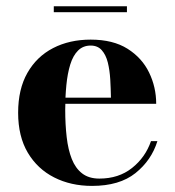

<svg xmlns="http://www.w3.org/2000/svg" viewBox="-20 -600 573 630"><path d="M282 10Q212.5 10 157.8 -17.8Q103 -45.5 71.2 -99Q39.5 -152.5 39.5 -230Q39.5 -307.5 70 -361Q100.5 -414.5 154.2 -442.2Q208 -470 277.5 -470Q351 -470 398.5 -440Q446 -410 469.2 -362Q492.5 -314 492.5 -259.5H106.5V-279.5H344Q343.5 -309 341.8 -339.2Q340 -369.5 333.8 -394.8Q327.5 -420 314 -435.2Q300.5 -450.5 277.5 -450.5Q252.5 -450.5 236 -434Q219.5 -417.5 210.5 -388.2Q201.5 -359 197.8 -321Q194 -283 194 -240Q194 -191.5 198.8 -150.2Q203.5 -109 215.5 -78.5Q227.5 -48 249.5 -31Q271.5 -14 306 -14Q369.5 -14 413.2 -48.8Q457 -83.5 475.5 -137H496.5Q477 -74 424.5 -32Q372 10 282 10ZM156.5 -560V-579.5H396.5V-560Z"/></svg>

Font: Bodoni Moda
Style: Bold
Weight: 700
Designer: Owen Earl
Foundry: indestructible type
Version: Version 2.005